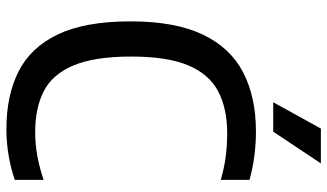

<svg xmlns="http://www.w3.org/2000/svg" viewBox="-226 -761 996 584"><g transform="rotate(90 272.0 -469.0)"><path d="M372 9.5Q270.5 9.5 197.2 -27.5Q124 -64.5 84.5 -147.2Q45 -230 45 -368.5Q45 -503 84.8 -587Q124.5 -671 199.5 -710.2Q274.5 -749.5 380 -749.5Q456 -749.5 527 -730V-642.5Q491 -653 456.5 -657.5Q422 -662 385.5 -662Q309.5 -662 257.2 -634.2Q205 -606.5 178.5 -542.8Q152 -479 152 -370.5Q152 -259 178.8 -195Q205.5 -131 256.8 -104.5Q308 -78 381.5 -78Q417.5 -78 452.5 -84.2Q487.5 -90.5 527 -103.5V-16Q494.5 -4.5 454.5 2.5Q414.5 9.5 372 9.5ZM291 -802 371 -947H477L380.5 -802Z"/></g></svg>

Font: Encode Sans SmCnd Md
Style: Regular
Weight: 500
Width: 4
Designer: Multiple Designers
Foundry: Impallari Type
Version: Version 3.002; ttfautohint (v1.8.3) -l 8 -r 50 -G 200 -x 14 